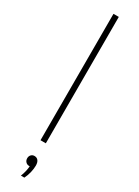

<svg xmlns="http://www.w3.org/2000/svg" viewBox="-270 -824 770 1063"><g transform="rotate(30 115.0 -292.0)"><path d="M98 0V-808H132V0ZM146 135Q146 154 140.5 178Q135 202 124 224H102Q116 188.5 118.5 155H115Q101.5 155 92.8 146Q84 137 84 123Q84 109.5 92.2 100.8Q100.5 92 113 92Q128.5 92 137.2 103Q146 114 146 135Z"/></g></svg>

Font: Encode Sans Expanded Thin
Style: Regular
Weight: 250
Width: 7
Designer: Multiple Designers
Foundry: Impallari Type
Version: Version 2.000